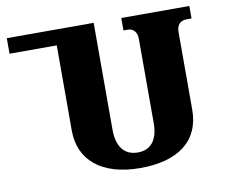

<svg xmlns="http://www.w3.org/2000/svg" viewBox="-79 -813 1093 925"><g transform="rotate(-10 467.0 -350.0)"><path d="M903 -714H570V-653H593C615 -653 636 -636 636 -600V-188C636 -102 597 -62 537 -62C470 -62 435 -109 435 -191V-714H10V-638H241V-221C241 -76 347 14 536 14C719 14 830 -65 830 -220V-599C830 -636 850 -653 878 -653H903Z"/></g></svg>

Font: Noto Serif Georgian Black
Style: Regular
Weight: 900
Designer: Monotype Design Team, Akaki Razmadze
Foundry: Google LLC
Version: Version 2.003